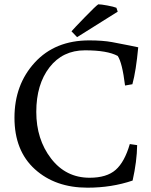

<svg xmlns="http://www.w3.org/2000/svg" viewBox="-20 -853 700 889"><path d="M385 16Q236 16 141.5 -69.5Q47 -155 47 -308Q47 -461 141 -563.5Q235 -666 393 -666Q455 -666 499 -658Q543 -650 579 -642.5Q615 -635 620 -634Q610 -525 593 -463L559 -457Q546 -563 525 -594Q477 -620 373.5 -620Q270 -620 209 -541Q148 -462 148 -335Q148 -208 216.5 -119Q285 -30 395 -30Q474 -30 515.5 -66.5Q557 -103 581 -186L615 -181Q614 -106 594 -17Q497 16 385 16ZM519 -817 525 -799 337 -681 311 -708Q322 -721 373 -773.5Q424 -826 435 -833Q448 -833 477.5 -827.5Q507 -822 519 -817Z"/></svg>

Font: Buenard
Style: Regular
Weight: 400
Designer: Gustavo Ibarra
Foundry: FontFuror
Version: Version 1.001 2011